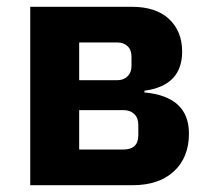

<svg xmlns="http://www.w3.org/2000/svg" viewBox="-20 -545 616 565"><path d="M69 0V-525H368Q439 -525 477.5 -489Q516 -453 516 -393Q516 -293 405 -278V-273Q536 -261 536 -152Q536 -82 492 -41Q448 0 370 0ZM213 -309H325Q344 -309 355.5 -320.5Q367 -332 367 -351V-378Q367 -398 355.5 -409Q344 -420 325 -420H213ZM213 -105H343Q387 -105 387 -147V-178Q387 -198 375 -209.5Q363 -221 343 -221H213Z"/></svg>

Font: Anuphan
Style: Bold
Weight: 700
Designer: Mike Abbink, Paul van der Laan, Pieter van Rosmalen, Mint Tantisuwanna
Foundry: Bold Monday; Cadson Demak
Version: Version 3.002;hotconv 1.0.109;makeotfexe 2.5.65596